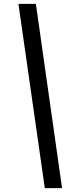

<svg xmlns="http://www.w3.org/2000/svg" viewBox="-20 -760 380 990"><path d="M165 -740 300 210H211L75 -740Z"/></svg>

Font: Georama SemiCondensed SemiBold
Style: Italic
Weight: 600
Width: 4
Italic angle: -9°
Designer: Jean-Baptiste Levee
Foundry: Production Type
Version: Version 1.000